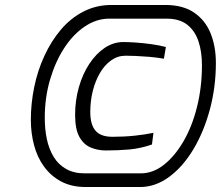

<svg xmlns="http://www.w3.org/2000/svg" viewBox="-20 -752 888 772"><path d="M325 0Q268 0 226.5 -22Q185 -44 157.5 -81.5Q130 -119 117 -168Q104 -217 104 -270Q104 -335 117.5 -401.5Q131 -468 158.5 -527.5Q186 -587 225 -633Q264 -679 315.5 -705.5Q367 -732 428 -732H645Q716 -732 761 -701Q806 -670 827 -617.5Q848 -565 848 -499Q848 -402 824 -312.5Q800 -223 758 -152.5Q716 -82 660.5 -41Q605 0 543 0ZM406 -147Q373 -147 344.5 -159Q316 -171 299 -202Q282 -233 282 -290Q282 -348 297 -401Q312 -454 339 -495Q366 -536 401 -559.5Q436 -583 476 -583Q496 -583 525.5 -581Q555 -579 588 -574.5Q621 -570 647 -563L639 -516Q610 -521 580.5 -523.5Q551 -526 526 -527Q501 -528 485 -528Q453 -528 426.5 -509Q400 -490 381.5 -458Q363 -426 353 -386Q343 -346 343 -302Q343 -251 364 -226.5Q385 -202 432 -202Q480 -202 522 -206.5Q564 -211 597 -218L591 -171Q545 -155 500 -151Q455 -147 406 -147ZM320 -55H546Q595 -55 638.5 -89Q682 -123 717 -182.5Q752 -242 772 -321.5Q792 -401 792 -490Q792 -544 778 -586Q764 -628 733 -652.5Q702 -677 650 -677H419Q368 -677 321 -645.5Q274 -614 238 -558.5Q202 -503 181 -431Q160 -359 160 -278Q160 -232 168.5 -192Q177 -152 196 -121Q215 -90 246 -72.5Q277 -55 320 -55Z"/></svg>

Font: Exo Thin Medium
Style: Italic
Weight: 500
Italic angle: -9°
Version: Version 2.000